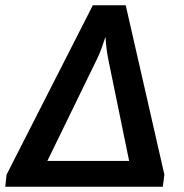

<svg xmlns="http://www.w3.org/2000/svg" viewBox="-36 -710 700 730"><path d="M442 -690H317L-11 -46L-16 0H583L589 -46ZM365 -570C367 -539 370 -514 375 -488L455 -98H144L333 -486C346 -512 355 -540 365 -570Z"/></svg>

Font: Exo 2 Semi Bold
Style: Italic
Weight: 600
Italic angle: -8°
Designer: Natanael Gama
Version: Version 1.001;PS 001.001;hotconv 1.0.88;makeotf.lib2.5.64775